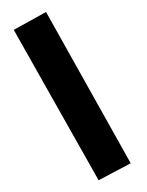

<svg xmlns="http://www.w3.org/2000/svg" viewBox="-54 -775 656 855"><g transform="rotate(-5 274.0 -347.5)"><path d="M501 -27 184 -731 34 -664 352 36Z"/></g></svg>

Font: TitilliumText22L
Style: 999 wt
Weight: 900
Designer: Campivisivi
Foundry: Campivisivi
Version: 1.000